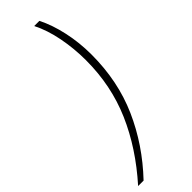

<svg xmlns="http://www.w3.org/2000/svg" viewBox="-359 -725 895 895"><g transform="rotate(-45 89.0 -277.0)"><path d="M-69 158Q49 26 111.5 -118Q174 -262 174 -429Q174 -506 159.5 -580.5Q145 -655 116 -712H150Q179 -655 195 -581Q211 -507 211 -429Q211 -254 146.5 -108.5Q82 37 -33 158Z"/></g></svg>

Font: Noto Sans Condensed ExtraLight
Style: Italic
Weight: 200
Width: 3
Italic angle: -12°
Designer: Monotype Design Team
Foundry: Monotype Imaging Inc.
Version: Version 2.013; ttfautohint (v1.8.4.7-5d5b)